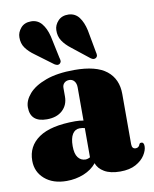

<svg xmlns="http://www.w3.org/2000/svg" viewBox="-81 -761 666 832"><g transform="rotate(-10 252.0 -344.5)"><path d="M13 -102Q13 -166 65.5 -202.2Q118 -238.5 226 -238.5Q246.5 -238.5 262 -235V-381Q262 -398.5 253.5 -408.8Q245 -419 231.5 -419Q218 -419 209.5 -411Q201 -403 201 -389.5V-351.5Q201 -314.5 176 -291.2Q151 -268 107.5 -268Q34.5 -268 34.5 -333.5Q34.5 -363.5 59.5 -392.2Q84.5 -421 135 -439.5Q185.5 -458 260.5 -458Q356.5 -458 402 -421.8Q447.5 -385.5 447.5 -319.5V-98.5Q447.5 -77.5 464.5 -77.5Q478.5 -77.5 483.5 -93.5Q486 -97.5 491.5 -97.5Q503.5 -97.5 503.5 -80Q503.5 -62 490.2 -41Q477 -20 450 -5Q423 10 381 10Q338 10 311.5 -5.5Q285 -21 277.5 -45Q256 -18.5 220.8 -4.2Q185.5 10 145.5 10Q85.5 10 49.2 -21.5Q13 -53 13 -102ZM196.5 -134Q196.5 -100 208.8 -84Q221 -68 241 -67.5Q251.5 -67.5 262 -73.5V-202Q252.5 -205 239.5 -205Q219.5 -205 208 -187Q196.5 -169 196.5 -134ZM348.5 -616.5 366.5 -518.5Q368.5 -511 368.5 -504.8Q368.5 -498.5 363.5 -494Q353 -485.5 339 -496L264.5 -555Q239.5 -574 226.2 -594.5Q213 -615 214 -641.5Q214.5 -663.5 231.5 -681.8Q248.5 -700 278 -699Q307 -697.5 323.8 -675.2Q340.5 -653 348.5 -616.5ZM186 -618.5 206.5 -521.5Q209 -514 209.2 -507.8Q209.5 -501.5 204.5 -496.5Q195.5 -487.5 180 -497.5L104 -554Q78.5 -572 64.5 -591.8Q50.5 -611.5 51 -638.5Q51 -660 67 -679Q83 -698 112.5 -698Q141 -698 159 -676.5Q177 -655 186 -618.5Z"/></g></svg>

Font: Fraunces 144pt S050 Black
Style: Regular
Weight: 900
Version: Version 1.000; ttfautohint (v1.8.3)